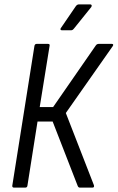

<svg xmlns="http://www.w3.org/2000/svg" viewBox="-20 -855 536 875"><path d="M44 0Q35 0 36 -9L137 -646Q139 -655 147 -655H199Q208 -655 206 -646L161 -367H222L416 -647Q421 -655 430 -655H490Q494 -655 495.5 -652.5Q497 -650 494 -645L280 -340L408 -11Q411 0 401 0H344Q337 0 334 -8L220 -301H151L105 -9Q104 0 95 0ZM262 -717Q258 -717 256 -720Q254 -723 258 -728L325 -826Q331 -835 340 -835H391Q396 -835 397.5 -831.5Q399 -828 396 -823L318 -726Q314 -721 311 -719Q308 -717 303 -717Z"/></svg>

Font: Sofia Sans Condensed
Style: Italic
Weight: 400
Italic angle: -9°
Designer: Botio Nikoltchev, Ani Petrova
Foundry: lettersoup
Version: Version 4.101